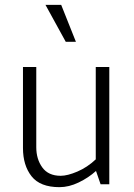

<svg xmlns="http://www.w3.org/2000/svg" viewBox="-20 -762 553 794"><path d="M168 -742H233L294 -589H252ZM432 -485V0H396L377 -55Q346 -27 305.5 -7.5Q265 12 226 12Q146 12 110.5 -33Q75 -78 75 -150V-485H130V-153Q130 -104 155 -69.5Q180 -35 231 -35Q259 -35 300 -52.5Q341 -70 376 -103V-485Z"/></svg>

Font: Palanquin ExtraLight
Style: Regular
Weight: 275
Designer: Pria Ravichandran
Version: Version 1.001